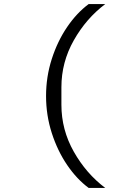

<svg xmlns="http://www.w3.org/2000/svg" viewBox="-20 -780 640 938"><path d="M413 -760H494Q401 -690 340.5 -583Q280 -476 280 -354V-268Q280 -146 340.5 -39Q401 68 494 138H413Q355 95 308 26Q261 -43 233 -130Q205 -217 205 -311Q205 -405 233 -492Q261 -579 308 -648Q355 -717 413 -760Z"/></svg>

Font: iA Writer Duo S
Style: Regular
Weight: 400
Designer: Mike Abbink, Paul van der Laan, Pieter van Rosmalen, Oliver Reichenstein
Foundry: Bold Monday and Information Architects Inc.
Version: Version 2.000